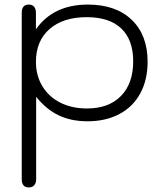

<svg xmlns="http://www.w3.org/2000/svg" viewBox="-20 -520 712 839"><path d="M75 263V-464Q75 -500 106 -500Q121 -500 129 -490.5Q137 -481 137 -464V-392Q213 -500 364 -500Q486 -500 555.5 -433.5Q625 -367 625 -250Q625 -171 593 -112Q561 -53 501.5 -21.5Q442 10 362 10Q291 10 236.5 -16Q182 -42 138 -97V263Q138 280 129.5 289.5Q121 299 106 299Q75 299 75 263ZM562 -252Q562 -346 510 -395.5Q458 -445 359 -445Q256 -445 196.5 -393Q137 -341 137 -250Q137 -190 165 -143.5Q193 -97 243.5 -71.5Q294 -46 360 -46Q455 -46 508.5 -100.5Q562 -155 562 -252Z"/></svg>

Font: Kodchasan Light
Style: Regular
Weight: 300
Version: Version 1.000; ttfautohint (v1.6)